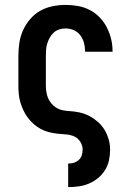

<svg xmlns="http://www.w3.org/2000/svg" viewBox="-20 -548 540 783"><path d="M258 215V119H259Q270 119 281.5 115.5Q293 112 301.5 104Q310 96 313.5 85Q317 74 317 62Q317 45 307 29.5Q297 14 281 7.5Q265 1 247.5 0Q230 -1 212.5 -3Q195 -5 178 -9.5Q161 -14 145.5 -22.5Q130 -31 117 -42.5Q104 -54 93.5 -68Q83 -82 75.5 -98Q68 -114 63 -131Q58 -148 56.5 -165.5Q55 -183 55 -200V-320Q55 -347 59 -373.5Q63 -400 74 -424.5Q85 -449 103 -470Q121 -491 144 -504Q167 -517 194 -522.5Q221 -528 247 -528Q273 -528 298 -523.5Q323 -519 345.5 -507.5Q368 -496 386 -477.5Q404 -459 415.5 -436.5Q427 -414 433 -389.5Q439 -365 439 -339V-337H327V-338Q327 -356 322.5 -373Q318 -390 307.5 -404Q297 -418 281 -425Q265 -432 247 -432Q234 -432 221.5 -428Q209 -424 199.5 -415.5Q190 -407 183.5 -395.5Q177 -384 173 -371.5Q169 -359 168 -346Q167 -333 167 -320V-200Q167 -187 169 -173.5Q171 -160 176 -148Q181 -136 190 -125.5Q199 -115 210.5 -108Q222 -101 235 -98.5Q248 -96 262 -95Q283 -94 304 -89.5Q325 -85 344 -75Q363 -65 379 -51Q395 -37 406 -19Q417 -1 423 20Q429 41 429 62Q429 84 424.5 105.5Q420 127 408.5 145.5Q397 164 380 178Q363 192 343 200.5Q323 209 301.5 212Q280 215 259 215Z"/></svg>

Font: Iosevka Curly Slab
Style: Bold
Weight: 700
Monospace: yes
Designer: Belleve Invis
Foundry: Belleve Invis
Version: Version 22.1.2; ttfautohint (v1.8.4)